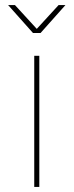

<svg xmlns="http://www.w3.org/2000/svg" viewBox="-20 -737 290 757"><path d="M115 0V-517H135V0ZM110 -607 12 -717H39L127 -621H123L211 -717H238L140 -607Z"/></svg>

Font: Montserrat Alternates Thin
Style: Regular
Weight: 100
Designer: Julieta Ulanovsky
Foundry: Julieta Ulanovsky
Version: Version 9.000